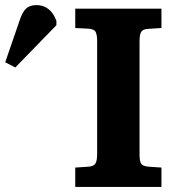

<svg xmlns="http://www.w3.org/2000/svg" viewBox="-237 -734 712 754"><path d="M58.5 0V-76L111.5 -79.5Q131 -81 137.7 -91.8Q144.5 -102.5 144.5 -130V-573.5Q144.5 -598 138.2 -609.2Q132 -620.5 108 -621.5L58.5 -624V-700H397V-624L343.5 -620.5Q324.5 -619.5 317.8 -609.2Q311 -599 311 -570V-126.5Q311 -101.5 317.3 -91.5Q323.5 -81.5 345.5 -79.5L397 -76V0ZM-177 -469 -216.5 -489.5 -160.5 -652Q-149.5 -686.5 -134.8 -700.2Q-120 -714 -93.5 -714Q-66.5 -714 -46.8 -698.5Q-27 -683 -15.5 -652V-635Z"/></svg>

Font: Literata Variable Black
Style: Regular
Weight: 900
Designer: Latin by Veronika Burian and Jose Scaglione. Greek by Irene Vlachou. Cyrillic by Vera Evstafieva.
Foundry: TypeTogether
Version: Version 3.021